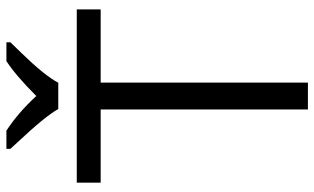

<svg xmlns="http://www.w3.org/2000/svg" viewBox="-209 -762 971 593"><g transform="rotate(-90 276.5 -465.5)"><path d="M317.9 0H234.9V-640.1H8.8V-713.9H543.9V-640.1H317.9ZM113.3 -931.2H169.4Q225.1 -895 276.4 -838.9Q339.8 -902.3 384.3 -931.2H442.4V-918.9L410.2 -885.7Q339.8 -813.5 317.4 -771H236.3Q225.1 -791 200.2 -821.8Q175.3 -852.5 113.3 -918.9Z"/></g></svg>

Font: HunimalSansv1.5
Style: Regular
Weight: 400
Foundry: Ascender Corporation
Version: Version 1.10